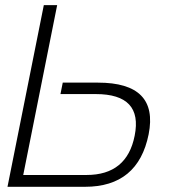

<svg xmlns="http://www.w3.org/2000/svg" viewBox="-20 -718 669 738"><path d="M199.7 -698.2 69.3 -45.4H312.5Q467.8 -45.4 497.6 -196.3Q529.8 -356.4 348.1 -356.4H212.4L221.2 -400.4H356.4Q590.8 -400.4 551.3 -201.7Q510.7 0 306.6 0H8.8L148.4 -698.2Z"/></svg>

Font: Sansation Light
Style: Light Italic
Weight: 300
Designer: Bernd Montag
Version: Version 1.301